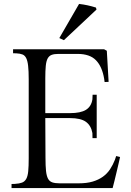

<svg xmlns="http://www.w3.org/2000/svg" viewBox="-20 -963 669 983"><path d="M474.1 -914.1 307.1 -757.3 283.7 -768.1 384.8 -942.9Q428.2 -938 471.2 -924.3ZM46.9 -710.9H512.7L526.9 -703.1L536.1 -543.9L515.6 -543L513.2 -560.1Q502.9 -622.1 471.4 -654.5Q439.9 -687 377 -687H279.3Q257.8 -687 244.6 -682.1Q231.4 -677.2 224.1 -663.8Q216.8 -650.4 214.4 -626Q211.9 -601.6 211.9 -562V-383.8H338.4Q392.6 -383.8 419.9 -400.6Q447.3 -417.5 453.1 -454.1L454.1 -478H475.1V-255.9H453.6L453.1 -281.7Q446.3 -320.3 419.7 -339.4Q393.1 -358.4 338.4 -358.4H211.9L212.9 -155.8Q212.9 -113.8 215.6 -88.1Q218.3 -62.5 225.8 -48.3Q233.4 -34.2 247.8 -29.3Q262.2 -24.4 285.6 -24.4H382.8Q424.3 -24.4 454.6 -33.4Q484.9 -42.5 506.8 -58.3Q528.8 -74.2 543.5 -96.4Q558.1 -118.7 568.4 -145L574.7 -164.1L594.7 -159.2Q592.8 -149.4 587.9 -128.7Q583 -107.9 577.4 -84.2Q571.8 -60.5 566.2 -37.6Q560.5 -14.6 556.6 0H39.1V-21L56.2 -21.5Q79.1 -22.9 92.8 -28.1Q106.4 -33.2 114.3 -47.1Q122.1 -61 124.5 -86.2Q127 -111.3 127 -152.3V-556.6Q127 -600.1 124 -626Q121.1 -651.9 114 -665.8Q106.9 -679.7 94.7 -684.3Q82.5 -689 64 -689.9L46.9 -690.4Z"/></svg>

Font: Varendra
Style: Regular
Weight: 400
Designer: Jacob Thomas
Foundry: Bangla Type Foundry
Version: Version 1.008